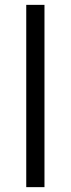

<svg xmlns="http://www.w3.org/2000/svg" viewBox="-20 -770 291 790"><path d="M163 0H88V-750H163Z"/></svg>

Font: Mohave Light
Style: Regular
Weight: 400
Version: Version 2.003